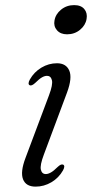

<svg xmlns="http://www.w3.org/2000/svg" viewBox="-20 -704 351 733"><path d="M236 -573Q211 -573 197.5 -588.5Q184 -604 188 -625.5Q192 -650 213.2 -667.2Q234.5 -684.5 263 -684.5Q289.5 -684.5 302 -669.2Q314.5 -654 310.5 -631.5Q306.5 -607.5 285.5 -590.2Q264.5 -573 236 -573ZM147.5 -114Q132 -73 136 -56.2Q140 -39.5 155 -39.5Q163.5 -39.5 174.2 -45.5Q185 -51.5 200 -66.5Q213 -79 221 -75.5Q230 -71 220.5 -53.5Q204.5 -25 176.2 -8.2Q148 8.5 116 8.5Q79 8.5 68 -19.5Q57 -47.5 77.5 -101.5L167 -340Q182.5 -381 178.2 -397.8Q174 -414.5 159.5 -414.5Q150.5 -414.5 140 -408.5Q129.5 -402.5 114.5 -387.5Q101 -375 93.5 -378.5Q84.5 -383 94 -400.5Q110 -429 138 -445.8Q166 -462.5 197.5 -462.5Q232.5 -462.5 244.5 -434.5Q256.5 -406.5 236 -351Z"/></svg>

Font: Fraunces 9pt S000 Light
Style: Italic
Weight: 300
Italic angle: -16°
Version: Version 1.000; ttfautohint (v1.8.3)